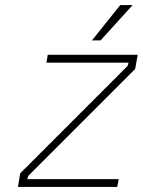

<svg xmlns="http://www.w3.org/2000/svg" viewBox="-20 -740 565 760"><path d="M344 -580 456 -720H505L378 -580ZM51 0 60 -54 485 -479 489 -492H164L169 -523H525L515 -467L92 -44L88 -31H450L444 0Z"/></svg>

Font: Tomorrow ExtraLight
Style: Italic
Weight: 275
Italic angle: -10°
Designer: Tony de Marco, Monica Rizzolli
Foundry: Just in Type
Version: Version 2.002